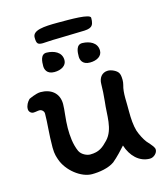

<svg xmlns="http://www.w3.org/2000/svg" viewBox="-107 -789 767 877"><g transform="rotate(-15 276.5 -350.5)"><path d="M228 -635 340 -638C387 -638 401 -645 401 -687C401 -706 308 -705 248 -705C181 -705 128 -701 128 -667C128 -637 134 -632 158 -632C166 -632 198 -635 228 -635ZM164 -586C133 -588 132 -550 132 -530C132 -517 138 -491 175 -491C207 -491 233 -506 233 -532C233 -571 196 -585 164 -586ZM333 -586C301 -588 300 -550 300 -530C300 -517 306 -491 343 -491C376 -491 401 -506 401 -532C401 -571 364 -585 333 -586ZM34 -337C45 -337 54 -340 63 -340C73 -340 84 -331 84 -319C84 -274 77 -224 77 -160C77 -127 84 -112 87 -102C106 -45 169 4 220 4C255 4 299 -3 327 -23C349 -41 377 -71 390 -86C406 -35 443 4 494 4C512 4 530 -13 530 -29C530 -40 522 -49 498 -76C487 -90 474 -115 467 -136C459 -163 457 -196 457 -228C458 -271 452 -317 463 -353C465 -360 466 -369 466 -376C466 -395 463 -404 460 -409C453 -423 427 -434 412 -434C382 -434 367 -410 367 -383C367 -360 365 -330 362 -301C354 -240 363 -171 321 -127C297 -102 278 -85 235 -85C221 -85 196 -95 186 -115C170 -151 167 -191 167 -228C167 -267 175 -312 175 -340C175 -393 137 -419 89 -419C67 -419 33 -402 33 -402C22 -391 13 -376 13 -359C13 -346 24 -337 34 -337Z"/></g></svg>

Font: Itim
Style: Regular
Weight: 400
Designer: CadsonDemak Team
Foundry: Pablo Impallari
Version: Version 1.002;PS 001.002;hotconv 1.0.88;makeotf.lib2.5.64775